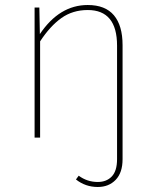

<svg xmlns="http://www.w3.org/2000/svg" viewBox="-20 -549 621 766"><path d="M469 -369V86Q469 140 441.5 168.5Q414 197 370 197Q321 197 283 167L294 152Q328 177 370 177Q405 177 426 155Q447 133 447 86V-367Q447 -509 330 -509Q270 -509 225 -477Q180 -445 140 -384V0H118V-519H137L139 -413Q217 -529 330 -529Q400 -529 434.5 -488Q469 -447 469 -369Z"/></svg>

Font: Fira Sans Thin
Style: Regular
Weight: 100
Designer: bBox Type GmbH & Carrois Corporate GbR & Edenspiekermann AG
Foundry: bBox Type GmbH & Carrois Corporate GbR & Edenspiekermann AG
Version: Version 4.301